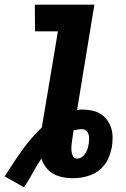

<svg xmlns="http://www.w3.org/2000/svg" viewBox="-20 -755 540 822"><path d="M0 0Q18 -27 35.5 -54.5Q53 -82 72.5 -109Q92 -136 113.5 -161.5Q135 -187 159 -209L228 -621H130L129 -735H384L310 -284Q315 -285 320.5 -285.5Q326 -286 331 -286Q352 -286 372.5 -282Q393 -278 409.5 -268Q426 -258 438 -242Q450 -226 456 -207Q462 -188 462 -167.5Q462 -147 459 -126Q455 -107 448.5 -88.5Q442 -70 430.5 -53.5Q419 -37 402.5 -24.5Q386 -12 367 -5Q348 2 329 5Q310 8 291 8Q269 8 247.5 3.5Q226 -1 207.5 -11.5Q189 -22 176.5 -39Q164 -56 157 -76Q137 -46 120 -14.5Q103 17 83 47ZM310 -76Q320 -76 329.5 -82Q339 -88 345 -97.5Q351 -107 354.5 -117Q358 -127 359 -137L360 -138Q361 -148 361.5 -158.5Q362 -169 359.5 -178.5Q357 -188 349.5 -195Q342 -202 331 -202Q322 -202 313.5 -200.5Q305 -199 295 -197L289 -156Q287 -144 286 -132Q285 -120 286 -108.5Q287 -97 292.5 -86.5Q298 -76 310 -76Z"/></svg>

Font: Iosevka Term Curly Heavy
Style: Italic
Weight: 900
Italic angle: -9°
Designer: Belleve Invis
Foundry: Belleve Invis
Version: Version 32.3.0